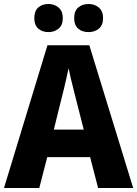

<svg xmlns="http://www.w3.org/2000/svg" viewBox="-20 -943 688 963"><path d="M472 0 432 -155H217L177 0H0L218 -716H428L648 0ZM360 -450Q355 -471 348 -498Q341 -525 334.5 -552.5Q328 -580 324 -601Q320 -581 313.5 -552.5Q307 -524 300.5 -496.5Q294 -469 289 -451L250 -293H400ZM152 -852Q152 -888 172 -905.5Q192 -923 223 -923Q253 -923 274 -905Q295 -887 295 -852Q295 -817 274 -799.5Q253 -782 223 -782Q192 -782 172 -799.5Q152 -817 152 -852ZM352 -852Q352 -888 372.5 -905.5Q393 -923 424 -923Q455 -923 476 -905Q497 -887 497 -852Q497 -817 476 -799.5Q455 -782 424 -782Q392 -782 372 -799.5Q352 -817 352 -852Z"/></svg>

Font: Noto Sans Gurmukhi SemiCondensed ExtraBold
Style: Regular
Weight: 800
Width: 4
Designer: Jelle Bosma - Monotype Design Team
Foundry: Monotype Imaging Inc.
Version: Version 2.004; ttfautohint (v1.8.4.7-5d5b)